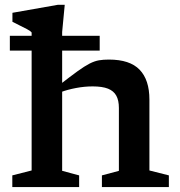

<svg xmlns="http://www.w3.org/2000/svg" viewBox="-20 -760 730 780"><path d="M394 -47.5 463 -66V-321.5Q463 -352 452.5 -371.2Q442 -390.5 418.8 -399.8Q395.5 -409 356.5 -409Q323.5 -409 289 -402.5Q254.5 -396 226.5 -385.5L217 -411.5Q264.5 -448.5 294.2 -470Q324 -491.5 344.2 -501.8Q364.5 -512 382 -515Q399.5 -518 422.5 -518Q507.5 -518 547.2 -476.8Q587 -435.5 587 -355.5V-67.5L666 -47.5V0H394ZM301.5 0H30V-47.5L108.5 -67.5V-628Q103.5 -634.5 89 -642Q74.5 -649.5 58.2 -657.5Q42 -665.5 30.5 -671.5V-708L215 -740.5H243L232.5 -630V-66L301.5 -47.5ZM20 -554.5V-614.5H385V-554.5Z"/></svg>

Font: Newsreader 7pt Medium
Style: Regular
Weight: 500
Designer: Hugues Gentile
Foundry: Production Type
Version: Version 1.003